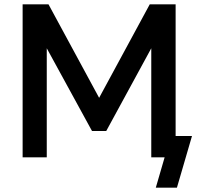

<svg xmlns="http://www.w3.org/2000/svg" viewBox="-20 -730 925 891"><path d="M682 0V-506L473 -122H407L197 -506V0H85V-710H205L440 -276L675 -710H795V0ZM703 141 744 0H682V-99H871L801 141Z"/></svg>

Font: Raleway SemiBold
Style: Regular
Weight: 600
Designer: Matt McInerney, Pablo Impallari, Rodrigo Fuenzalida
Foundry: Matt McInerney, Pablo Impallari, Rodrigo Fuenzalida
Version: Version 4.026